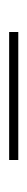

<svg xmlns="http://www.w3.org/2000/svg" viewBox="160 -906 60 420"><g transform="rotate(90 190.0 -696.0)"><path d="M50 -686V-706H330V-686Z"/></g></svg>

Font: Raleway Thin
Style: Regular
Weight: 100
Designer: Matt McInerney, Pablo Impallari, Rodrigo Fuenzalida
Foundry: Matt McInerney, Pablo Impallari, Rodrigo Fuenzalida
Version: Version 4.026